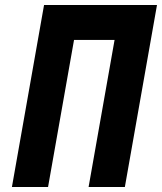

<svg xmlns="http://www.w3.org/2000/svg" viewBox="-20 -745 646 765"><path d="M155.5 -725H605.5L477.5 0H333L436.5 -586H275L171.5 0H27.5Z"/></svg>

Font: JuliaMono ExtraBold
Style: Italic
Weight: 800
Italic angle: -9°
Monospace: yes
Designer: cormullion
Foundry: corm
Version: Version 0.057; ttfautohint (v1.8.4)